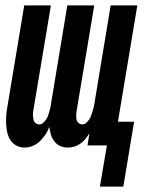

<svg xmlns="http://www.w3.org/2000/svg" viewBox="-20 -540 540 713"><path d="M351 153 377 0H305L312 -45Q305 -34 297 -24Q289 -14 278.5 -6.5Q268 1 255.5 4.5Q243 8 231 8Q216 8 203 2Q190 -4 181.5 -15.5Q173 -27 169 -40.5Q165 -54 163 -69Q158 -54 149 -40.5Q140 -27 128 -15.5Q116 -4 101 2Q86 8 71 8Q55 8 41.5 1Q28 -6 19.5 -18.5Q11 -31 7.5 -46Q4 -61 3 -77Q2 -93 3 -109Q4 -125 7 -141L70 -520H169L103 -125Q102 -117 102.5 -109.5Q103 -102 104.5 -95Q106 -88 112 -83Q118 -78 126 -78Q134 -78 140 -83.5Q146 -89 151 -96Q156 -103 158.5 -111Q161 -119 163.5 -126.5Q166 -134 167.5 -142Q169 -150 170 -158L230 -520H330L264 -125Q263 -117 263 -109.5Q263 -102 264.5 -95Q266 -88 272 -83Q278 -78 286 -78Q294 -78 300 -83.5Q306 -89 311 -96Q316 -103 318.5 -111Q321 -119 323.5 -126.5Q326 -134 328 -142Q330 -150 331 -158L391 -520H490L418 -88H478L438 153Z"/></svg>

Font: Iosevka SS18 Semibold
Style: Italic
Weight: 600
Italic angle: -9°
Monospace: yes
Designer: Belleve Invis
Foundry: Belleve Invis
Version: Version 25.1.1; ttfautohint (v1.8.4)